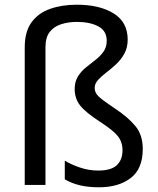

<svg xmlns="http://www.w3.org/2000/svg" viewBox="-20 -785 671 815"><path d="M522 -617Q522 -583 508 -557.5Q494 -532 473 -512.5Q452 -493 431 -477Q410 -461 396 -445.5Q382 -430 382 -412Q382 -399 388.5 -388Q395 -377 414 -362.5Q433 -348 470 -323Q524 -287 555 -249.5Q586 -212 586 -153Q586 -68 534.5 -29Q483 10 400 10Q353 10 317 1Q281 -8 255 -24V-103Q281 -87 319 -74Q357 -61 397 -61Q452 -61 476 -84Q500 -107 500 -147Q500 -183 479.5 -208Q459 -233 406 -267Q343 -308 320 -337.5Q297 -367 297 -407Q297 -438 310.5 -460Q324 -482 344.5 -498.5Q365 -515 385.5 -531Q406 -547 419.5 -566Q433 -585 433 -612Q433 -654 397.5 -673Q362 -692 306 -692Q271 -692 240.5 -682.5Q210 -673 191.5 -650Q173 -627 173 -584V0H85V-584Q85 -651 114 -690.5Q143 -730 193 -747.5Q243 -765 306 -765Q403 -765 462.5 -728Q522 -691 522 -617Z"/></svg>

Font: Noto Sans Hebrew Droid
Style: Regular
Weight: 400
Designer: Monotype Design Team
Foundry: Monotype Imaging Inc.
Version: Version 1.100